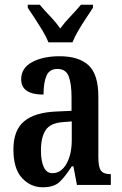

<svg xmlns="http://www.w3.org/2000/svg" viewBox="-20 -786 519 816"><path d="M162 10Q110 10 73.5 -29.5Q37 -69 37 -151Q37 -232 82 -270Q127 -308 218 -312L284 -315V-373Q284 -430 272 -461.5Q260 -493 224 -493Q190 -493 177.5 -464Q165 -435 165 -384Q70 -384 70 -449Q70 -497 116.5 -522Q163 -547 233 -547Q315 -547 356.5 -508.5Q398 -470 398 -375V-118Q398 -76 409 -61Q420 -46 448 -46H451V0H307L292 -79H285Q259 -38 234.5 -14Q210 10 162 10ZM203 -50Q240 -50 262.5 -90Q285 -130 285 -191V-270L247 -267Q194 -263 174 -233Q154 -203 154 -146Q154 -102 166 -76Q178 -50 203 -50ZM186 -606Q177 -629 161 -655.5Q145 -682 128 -708Q111 -734 98 -753V-766H149Q167 -744 192.5 -717.5Q218 -691 236 -665Q255 -691 280.5 -717.5Q306 -744 324 -766H375V-753Q363 -734 345.5 -708Q328 -682 312.5 -655.5Q297 -629 288 -606Z"/></svg>

Font: Noto Serif Myanmar ExtraCondensed SemiBold
Style: Regular
Weight: 600
Width: 2
Designer: Ben Mitchell and the Monotype Design Team
Foundry: Monotype Imaging Inc.
Version: Version 2.106; ttfautohint (v1.8.4.7-5d5b)